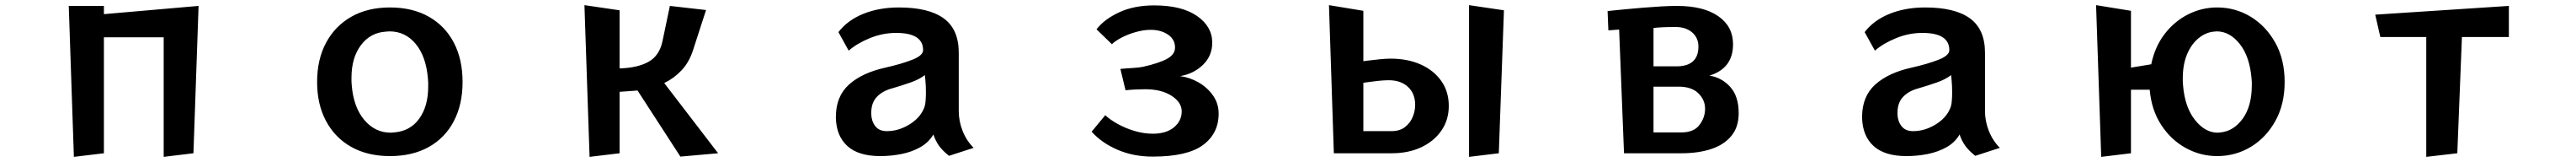

<svg xmlns="http://www.w3.org/2000/svg" viewBox="-20 -596 10040 630"><path d="M618 14V-451H385V0L268 14L248 -573H385V-541L754 -573L734 0Z M1500 11Q1413 11 1349.5 -24.5Q1286 -60 1251 -125Q1216 -190 1216 -277Q1216 -365 1251 -430Q1286 -495 1349.5 -531Q1413 -567 1500 -567Q1588 -567 1651.5 -531Q1715 -495 1749 -430Q1783 -365 1783 -277Q1783 -190 1749 -125Q1715 -60 1651.5 -24.5Q1588 11 1500 11ZM1516 -81Q1579 -86 1614 -134.5Q1649 -183 1649 -259Q1649 -267 1649 -274.5Q1649 -282 1648 -290Q1641 -376 1600.5 -425Q1560 -474 1498 -474Q1494 -474 1491 -473.5Q1488 -473 1484 -473Q1423 -469 1386.5 -420Q1350 -371 1350 -294Q1350 -287 1350 -279.5Q1350 -272 1351 -264Q1358 -179 1400 -129.5Q1442 -80 1503 -80Q1506 -80 1509.5 -80.5Q1513 -81 1516 -81Z M2632 13 2465 -244Q2449 -243 2431.5 -241.5Q2414 -240 2395 -239V0L2278 14L2258 -576L2395 -556V-330Q2465 -332 2507.5 -355.5Q2550 -379 2562 -435L2591 -573L2732 -557L2681 -400Q2666 -354 2637 -323Q2608 -292 2569 -273L2779 0Z M3679 10Q3654 -10 3640.5 -28.5Q3627 -47 3618 -73Q3600 -42 3567 -23.5Q3534 -5 3493.5 3Q3453 11 3411 11Q3326 11 3283 -28Q3240 -67 3238 -137V-141Q3238 -221 3289 -267Q3340 -313 3431 -333Q3493 -347 3535.5 -363.5Q3578 -380 3578 -401Q3578 -468 3473 -468Q3420 -468 3370 -447.5Q3320 -427 3288 -399L3248 -471Q3283 -517 3344.5 -542Q3406 -567 3484 -567Q3600 -567 3658.5 -524.5Q3717 -482 3717 -391V-164Q3717 -125 3732 -87Q3747 -49 3775 -21ZM3376 -151Q3377 -124 3392 -105Q3407 -86 3437 -86Q3481 -86 3523 -111Q3565 -136 3581 -174Q3586 -185 3587.5 -201.5Q3589 -218 3589 -236Q3589 -262 3587 -283Q3585 -304 3585 -304Q3563 -287 3528.5 -275Q3494 -263 3456 -252Q3419 -242 3397.5 -219Q3376 -196 3376 -158Z M4288 -148Q4306 -131 4336.5 -114Q4367 -97 4403 -86.5Q4439 -76 4473 -76Q4526 -76 4556 -101Q4586 -126 4586 -163Q4586 -198 4546.5 -223.5Q4507 -249 4443 -249Q4430 -249 4407 -248Q4384 -247 4367 -245L4347 -328Q4367 -330 4393.5 -331.5Q4420 -333 4434 -336Q4497 -350 4528.5 -367Q4560 -384 4560 -411Q4560 -443 4532.5 -461.5Q4505 -480 4465 -480Q4438 -480 4407.5 -471.5Q4377 -463 4352 -450Q4327 -437 4314 -424L4254 -482Q4284 -521 4342 -548Q4400 -575 4479 -575Q4586 -575 4645.5 -534Q4705 -493 4705 -430Q4705 -379 4669 -344Q4633 -309 4580 -300Q4618 -295 4652.5 -275Q4687 -255 4708.5 -224Q4730 -193 4730 -154Q4730 -77 4669 -32Q4608 13 4473 13Q4397 13 4335 -14Q4273 -41 4235 -84Z M5179 0 5160 -576 5294 -554V-358Q5294 -358 5313 -360.5Q5332 -363 5357.5 -365.5Q5383 -368 5400 -368Q5466 -368 5517 -345.5Q5568 -323 5597.5 -281.5Q5627 -240 5627 -184Q5627 -130 5598.5 -88.5Q5570 -47 5520 -23.5Q5470 0 5405 0ZM5706 14V-576L5842 -556L5822 0ZM5403 -86Q5436 -86 5456.5 -102Q5477 -118 5486.5 -141.5Q5496 -165 5496 -188Q5496 -232 5468 -258Q5440 -284 5393 -284Q5375 -284 5351.5 -281.5Q5328 -279 5311 -276.5Q5294 -274 5294 -274V-86Z M6310 0 6291 -481 6249 -478 6246 -553Q6246 -553 6265 -555Q6284 -557 6315.5 -560Q6347 -563 6383 -566Q6419 -569 6454.5 -571Q6490 -573 6516 -573Q6620 -573 6677.5 -533Q6735 -493 6735 -424Q6735 -330 6643 -302Q6692 -294 6724.5 -257.5Q6757 -221 6757 -156Q6757 -102 6728.5 -67.5Q6700 -33 6650 -16.5Q6600 0 6535 0ZM6514 -338Q6600 -338 6600 -415Q6600 -449 6575.5 -470Q6551 -491 6511 -491Q6452 -491 6425 -487V-338ZM6533 -81Q6582 -81 6604 -110Q6626 -139 6626 -173Q6626 -208 6599.5 -233.5Q6573 -259 6523 -259H6425V-81Z M7679 10Q7654 -10 7640.5 -28.5Q7627 -47 7618 -73Q7600 -42 7567 -23.5Q7534 -5 7493.5 3Q7453 11 7411 11Q7326 11 7283 -28Q7240 -67 7238 -137V-141Q7238 -221 7289 -267Q7340 -313 7431 -333Q7493 -347 7535.5 -363.5Q7578 -380 7578 -401Q7578 -468 7473 -468Q7420 -468 7370 -447.5Q7320 -427 7288 -399L7248 -471Q7283 -517 7344.5 -542Q7406 -567 7484 -567Q7600 -567 7658.5 -524.5Q7717 -482 7717 -391V-164Q7717 -125 7732 -87Q7747 -49 7775 -21ZM7376 -151Q7377 -124 7392 -105Q7407 -86 7437 -86Q7481 -86 7523 -111Q7565 -136 7581 -174Q7586 -185 7587.5 -201.5Q7589 -218 7589 -236Q7589 -262 7587 -283Q7585 -304 7585 -304Q7563 -287 7528.5 -275Q7494 -263 7456 -252Q7419 -242 7397.5 -219Q7376 -196 7376 -158Z M8170 14 8150 -576 8286 -554V-333L8365 -346Q8379 -414 8417 -463.5Q8455 -513 8508.5 -540Q8562 -567 8622 -567Q8693 -567 8752.5 -531Q8812 -495 8848.5 -430Q8885 -365 8885 -277Q8885 -190 8848.5 -125Q8812 -60 8752.5 -24.5Q8693 11 8622 11Q8557 11 8499.5 -20.5Q8442 -52 8404 -110Q8366 -168 8359 -247H8286V0ZM8635 -81Q8686 -86 8721.5 -134.5Q8757 -183 8757 -265Q8757 -271 8757 -277Q8757 -283 8756 -290Q8749 -376 8710 -425Q8671 -474 8620 -474Q8617 -474 8614.5 -473.5Q8612 -473 8609 -473Q8577 -470 8549 -447Q8521 -424 8504.5 -384.5Q8488 -345 8488 -292Q8488 -285 8488 -278.5Q8488 -272 8489 -264Q8496 -179 8535.5 -129.5Q8575 -80 8624 -80Q8627 -80 8629.5 -80.5Q8632 -81 8635 -81Z M9437 14V-452H9258L9238 -539L9759 -573V-452H9576L9558 0Z"/></svg>

Font: RocknRoll One
Style: Regular
Weight: 400
Designer: Fontworks Inc.
Foundry: Fontworks Inc.
Version: Version 1.100